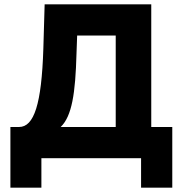

<svg xmlns="http://www.w3.org/2000/svg" viewBox="-20 -730 846 886"><path d="M28 136H171V0H631V136H775V-144H678V-710H186L180 -505C172 -249 137 -144 68 -144H28ZM260 -144C312 -194 328 -299 333 -482L336 -566H514V-144Z"/></svg>

Font: FIGSv2-sans-serif ExtraBold
Style: Regular
Weight: 800
Designer: Matt McInerney, Pablo Impallari, Rodrigo Fuenzalida,Mirko Velimirovic
Foundry: Matt McInerney, Pablo Impallari, Rodrigo Fuenzalida
Version: Version 4.021;hotconv 1.0.109;makeotfexe 2.5.65596